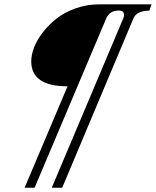

<svg xmlns="http://www.w3.org/2000/svg" viewBox="-20 -732 724 891"><path d="M94.2 139.2 293.5 -331.5Q125 -331.5 125 -447.3Q125 -477.1 138.4 -512.2Q151.9 -547.4 179.4 -582.8Q207 -618.2 243.9 -647Q280.8 -675.8 332.5 -693.8Q384.3 -711.9 441.4 -711.9H683.6L672.9 -682.6Q614.7 -682.6 599.1 -646.5L268.6 139.2H220.2L552.2 -647Q555.7 -653.8 555.7 -663.1Q555.7 -683.1 530.3 -683.1Q489.3 -683.1 473.1 -647L140.6 139.2Z"/></svg>

Font: Elstob Light
Style: Italic
Weight: 300
Italic angle: -20°
Designer: Peter S. Baker
Version: Version 1.015